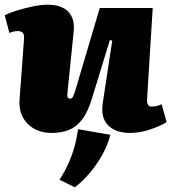

<svg xmlns="http://www.w3.org/2000/svg" viewBox="-26 -551 728 816"><path d="M443 22Q431 68 408 108.5Q385 149 355.5 184Q326 219 292 245L227 213Q250 177 265 143.5Q280 110 290 74.5Q300 39 306 -2ZM-6 -486Q13 -496 45 -506Q77 -516 112.5 -523.5Q148 -531 176 -531Q235 -531 264 -501.5Q293 -472 287 -416L261 -160Q259 -145 261 -138.5Q263 -132 273 -132Q279 -132 283 -138.5Q287 -145 292 -160Q297 -175 304 -200L398 -517H623L599 -128Q598 -114 603 -106Q608 -98 617 -98Q629 -98 641 -101Q653 -104 661 -108L682 -32Q668 -23 649.5 -15Q631 -7 610 0Q589 7 567 10.5Q545 14 526 14Q466 14 433.5 -18.5Q401 -51 411 -115L451 -378L441 -381L364 -130Q347 -74 322.5 -42.5Q298 -11 266 1.5Q234 14 194 14Q130 14 91.5 -25Q53 -64 57 -126L76 -384Q78 -405 70.5 -412Q63 -419 51 -419Q43 -419 34.5 -417.5Q26 -416 14 -411Z"/></svg>

Font: Literata Black
Style: Italic
Weight: 900
Italic angle: -2°
Designer: Latin by Veronika Burian and Jose Scaglione. Greek by Irene Vlachou. Cyrillic by Vera Evstafieva
Foundry: TypeTogether
Version: Version 3.002